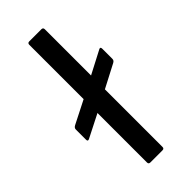

<svg xmlns="http://www.w3.org/2000/svg" viewBox="-227 -742 785 785"><g transform="rotate(-45 165.0 -350.0)"><path d="M9.8 -252C9.8 -244.1 13.2 -241.9 20 -245.1L120.1 -295.9V-9.8C120.1 -3.3 123.4 0 129.9 0H200.2C206.7 0 210 -3.3 210 -9.8V-342.8L310.1 -395C316.6 -398.3 319.8 -403 319.8 -409.2V-467.8C319.8 -475.9 316.6 -478.4 310.1 -475.1L210 -422.9V-689.9C210 -696.8 206.7 -700.2 200.2 -700.2H129.9C123.4 -700.2 120.1 -696.8 120.1 -689.9V-376L20 -325.2C13.2 -321.6 9.8 -316.9 9.8 -311Z"/></g></svg>

Font: Numans
Style: Regular
Weight: 400
Designer: Jovanny Lemonad
Foundry: Jovanny Lemonad
Version: Version 001.001